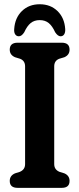

<svg xmlns="http://www.w3.org/2000/svg" viewBox="-20 -906 383 926"><path d="M241.5 -114.5Q241.5 -87.5 267.5 -77L290.5 -70Q315.5 -59 315.5 -33.5Q315.5 0 278 0H65Q27 0 27 -33.5Q27 -59 52.5 -70L75 -77Q101 -87.5 101 -114.5V-586Q101 -613 77 -622.5L52.5 -630Q27 -641 27 -666.5Q27 -700 65 -700H278Q315.5 -700 315.5 -666.5Q315.5 -641 290.5 -630L265.5 -622.5Q241.5 -613 241.5 -586ZM171.5 -809Q145.5 -809 128 -794.8Q110.5 -780.5 97 -750.5Q84.5 -731 71 -731Q59.5 -731 53.2 -740.5Q47 -750 48.5 -766Q52 -820 85.8 -852.8Q119.5 -885.5 171.5 -885.5Q223.5 -885.5 257.2 -852.8Q291 -820 294.5 -766Q295.5 -750 289.5 -740.5Q283.5 -731 272 -731Q259 -731 246 -750.5Q232.5 -780.5 215 -794.8Q197.5 -809 171.5 -809Z"/></svg>

Font: Fraunces 144pt S100 SemiBold
Style: Regular
Weight: 600
Version: Version 1.000; ttfautohint (v1.8.3)